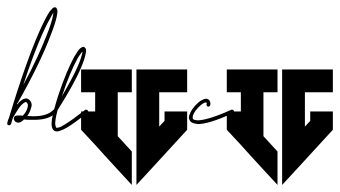

<svg xmlns="http://www.w3.org/2000/svg" viewBox="-20 -531 934 527"><path d="M127 -497.1C126 -494.6 126 -490.7 125 -486.3C122.6 -474.6 117.2 -457 108.4 -435.1C94.7 -399.9 74.2 -353.5 43.9 -297.9C63.5 -358.4 81.5 -404.3 96.2 -437.5C106.9 -461.4 115.7 -478 122.1 -488.8C124 -491.7 126 -495.1 127 -497.1ZM129.9 -510.7C128.9 -510.7 127.9 -511.2 127 -510.3C125 -509.3 123.5 -507.3 122.6 -506.3C120.1 -503.9 116.2 -500 113.3 -494.6C106.4 -483.4 97.7 -466.3 86.9 -441.9C65.9 -394 37.6 -317.4 5.4 -210V-209.5L4.9 -208.5C2.4 -203.1 1 -198.2 0 -193.8V-192.4V-191.4C0 -190.4 0 -189.5 1 -188.5C2 -187.5 5.9 -186.5 6.8 -187.5C7.8 -188.5 9.3 -188.5 9.3 -189.5C10.3 -190.4 10.3 -189.5 10.3 -190.4C11.2 -191.4 10.7 -193.8 11.7 -195.8C12.7 -198.7 13.7 -202.6 14.6 -205.1C15.6 -206.1 14.6 -207 15.6 -208C19.5 -214.8 24.4 -223.1 29.3 -230.5C34.2 -237.8 40 -245.1 44.9 -248C47.4 -250 49.8 -251 50.8 -251C51.8 -251 52.7 -250 53.7 -249C56.2 -246.6 57.1 -243.7 56.2 -238.3C55.2 -232.9 52.2 -225.1 47.9 -219.7C45.9 -217.3 44.4 -215.3 42.5 -213.4C37.6 -214.4 32.7 -213.9 28.8 -213.9C26.9 -213.9 25.9 -214.4 23.9 -213.4C22 -212.4 20.5 -212.4 19.5 -210.4C18.6 -208.5 17.1 -206.1 18.1 -204.1C19 -202.1 19.5 -199.7 20.5 -198.7C22.9 -195.8 27.3 -194.3 30.3 -194.3C33.2 -194.3 36.6 -195.8 39.6 -197.8C42 -198.7 43.5 -201.2 45.9 -203.1C49.8 -203.1 53.2 -202.1 57.6 -202.1H72.8C93.8 -202.1 117.7 -205.1 133.3 -221.7C134.3 -222.7 134.3 -224.1 134.3 -225.1C134.3 -226.1 133.3 -228 132.3 -229C131.3 -230 130.4 -230 129.4 -230C128.4 -230 127 -230 126 -229C113.3 -215.3 90.8 -211.9 71.3 -211.9C66.9 -211.9 62.5 -212.4 58.1 -212.4H54.2C55.2 -213.4 55.7 -212.9 55.7 -213.9C60.5 -220.7 63.5 -228 65.4 -235.4C66.4 -237.3 66.9 -240.2 66.9 -242.7C66.9 -248 64.9 -252.9 60.5 -256.8C57.6 -259.3 53.7 -261.7 49.8 -260.7C45.9 -259.8 42.5 -258.8 39.6 -256.3C35.2 -253.4 30.3 -248.5 26.4 -243.7C27.3 -245.1 26.4 -246.6 27.3 -247.6L28.3 -248C72.3 -325.2 101.6 -387.7 118.2 -432.1C127 -454.1 132.3 -470.7 135.3 -483.4C136.2 -489.7 137.7 -495.1 137.7 -499C137.7 -501 137.7 -502.9 136.7 -504.9C135.7 -506.8 135.7 -509.3 133.3 -510.3C132.3 -511.2 130.9 -510.7 129.9 -510.7Z M206.5 -389.6C206.5 -387.7 206.1 -384.8 205.1 -381.8C203.1 -374.5 199.7 -362.8 193.4 -349.1C184.6 -328.1 169.4 -300.8 149.9 -266.6C165.5 -314.5 180.7 -348.1 191.9 -368.7C197.3 -379.4 203.6 -385.7 206.5 -389.6ZM208.5 -402.3C207.5 -402.3 207 -401.9 206.1 -401.9C203.6 -400.9 201.2 -399.4 198.7 -397C194.3 -392.1 189.5 -384.8 183.1 -374C171.4 -352.1 155.8 -317.4 140.1 -269.5C135.7 -255.9 132.3 -244.1 129.4 -233.4L128.9 -231.9C127.9 -231 127.9 -230.5 127.9 -229.5C127.9 -228.5 128.4 -229 128.4 -228C126 -218.8 123.5 -210.9 122.6 -204.1C121.6 -195.8 121.1 -189.5 122.1 -184.6C123 -179.7 125 -174.3 129.4 -171.9C133.8 -169.4 139.2 -169.9 144.5 -171.9C149.9 -173.8 156.2 -176.3 163.6 -180.7C178.2 -189.5 196.3 -202.6 220.2 -221.2C221.2 -222.2 222.2 -223.1 222.2 -225.1C222.2 -226.1 221.7 -227.1 220.7 -228C219.7 -229 218.8 -230 216.8 -230C215.8 -230 214.8 -230.5 213.9 -229.5C189.9 -210.9 171.9 -197.8 158.2 -189.5C151.4 -185.5 146 -182.1 141.6 -181.2C137.2 -180.2 135.3 -179.7 134.3 -180.7C133.3 -181.6 133.3 -182.6 132.3 -186.5C131.3 -190.4 131.3 -194.8 132.3 -202.1C133.3 -209.5 135.3 -218.3 138.2 -229C169.4 -278.3 190.9 -317.4 202.6 -345.7C209 -360.4 212.4 -371.6 214.4 -380.4C215.3 -384.8 216.3 -387.7 216.3 -390.6C216.3 -393.6 216.3 -396.5 214.4 -398.9C213.4 -399.9 212.4 -401.4 210.4 -402.3Z M354.5 -340.3V-277.8V-115.2V-23.4L390.6 -62.5L493.7 -174.8V-225.1H431.6V-199.2L417 -183.6V-277.8H493.7V-340.3H417ZM202.6 -340.3V-277.8H241.2V-225.1H202.6V-174.8L241.2 -133.3L245.6 -128.4L267.6 -104L305.7 -62.5L341.8 -23.4V-115.2L303.2 -157.2V-277.8H341.8V-340.3Z M544.9 -259.8C540.5 -259.8 536.1 -257.3 531.7 -254.9C520.5 -248 508.8 -234.9 502.4 -221.7C500.5 -217.3 498.5 -212.9 498.5 -208.5C498.5 -206.5 499 -204.1 500 -202.1C502.4 -195.8 508.8 -192.4 517.6 -191.4C519.5 -191.4 521 -190.4 522.9 -190.4C541.5 -190.4 571.8 -198.7 619.6 -220.7C621.6 -221.7 622.6 -223.1 622.6 -225.1C622.6 -226.1 621.6 -226.6 621.6 -227.5C620.6 -229.5 619.6 -230 617.7 -230H615.7C566.9 -208 537.1 -200.7 522.5 -200.7C521.5 -200.7 519.5 -201.2 518.6 -201.2C511.7 -202.1 510.3 -203.1 509.3 -205.6C508.3 -208 508.8 -212.9 511.2 -217.8C516.1 -228.5 528.3 -241.7 537.6 -247.1C542 -250 544.9 -250 545.9 -250L546.9 -249C547.9 -248 546.9 -246.6 546.9 -243.7V-243.2C546.9 -240.7 549.3 -238.3 551.8 -238.3C554.2 -238.3 557.1 -240.2 557.1 -242.7C558.1 -247.1 557.1 -250 556.2 -252.9C555.2 -255.9 552.2 -258.3 549.3 -259.3C548.3 -260.3 545.9 -259.8 544.9 -259.8Z M754.4 -340.3V-277.8V-115.2V-23.4L790.5 -62.5L893.6 -174.8V-225.1H831.5V-199.2L816.9 -183.6V-277.8H893.6V-340.3H816.9ZM602.5 -340.3V-277.8H641.1V-225.1H602.5V-174.8L641.1 -133.3L645.5 -128.4L667.5 -104L705.6 -62.5L741.7 -23.4V-115.2L703.1 -157.2V-277.8H741.7V-340.3Z"/></svg>

Font: Oshawa
Style: Regular
Weight: 400
Designer: Sadat Fauzi
Foundry: Intuisi Creative
Version: Version 001.000